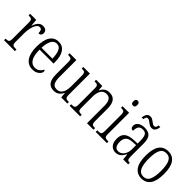

<svg xmlns="http://www.w3.org/2000/svg" viewBox="155 -1754 2770 2770"><g transform="rotate(45 1539.5 -369.0)"><path d="M32 0V-32H37Q74 -32 89.5 -43.5Q105 -55 105 -106V-433Q105 -481 89 -492.5Q73 -504 35 -504H30V-536H154L163 -431H166Q177 -460 191.5 -486Q206 -512 229 -528.5Q252 -545 287 -545Q328 -545 347.5 -525.5Q367 -506 367 -476Q367 -452 354 -437Q341 -422 312 -422Q312 -459 302.5 -479Q293 -499 264 -499Q240 -499 221.5 -478.5Q203 -458 191 -424.5Q179 -391 173 -351.5Q167 -312 167 -275V-103Q167 -54 182.5 -43Q198 -32 235 -32H255V0Z M617 10Q528 10 478.5 -61.5Q429 -133 429 -263Q429 -404 475.5 -474Q522 -544 608 -544Q688 -544 732 -480Q776 -416 776 -298V-267H491Q492 -147 527.5 -90Q563 -33 626 -33Q672 -33 701 -57Q730 -81 745 -113Q751 -110 755.5 -103.5Q760 -97 760 -85Q760 -67 744 -44.5Q728 -22 696.5 -6Q665 10 617 10ZM714 -306Q713 -395 688.5 -450Q664 -505 609 -505Q552 -505 524 -452Q496 -399 492 -306Z M1052 10Q983 10 947 -36Q911 -82 911 -185V-434Q911 -482 895.5 -493Q880 -504 842 -504H835V-536H973V-186Q973 -113 994 -74Q1015 -35 1070 -35Q1111 -35 1137 -58Q1163 -81 1175.5 -120.5Q1188 -160 1188 -210V-426Q1188 -462 1181.5 -478.5Q1175 -495 1160 -499.5Q1145 -504 1119 -504H1114V-536H1249V-104Q1249 -71 1256 -55.5Q1263 -40 1278 -36Q1293 -32 1318 -32H1325V0H1200L1192 -81H1188Q1145 10 1052 10Z M1371 0V-32H1381Q1419 -32 1434.5 -44Q1450 -56 1450 -105V-433Q1450 -481 1434.5 -492.5Q1419 -504 1383 -504H1375V-536H1502L1509 -455H1512Q1535 -503 1566.5 -523.5Q1598 -544 1646 -544Q1716 -544 1751.5 -498.5Q1787 -453 1787 -355V-105Q1787 -72 1793 -56.5Q1799 -41 1813 -36.5Q1827 -32 1852 -32H1858V0H1726V-355Q1726 -421 1704 -460Q1682 -499 1628 -499Q1567 -499 1539 -450.5Q1511 -402 1511 -326V-102Q1511 -54 1526.5 -43Q1542 -32 1579 -32H1586V0Z M2014 -648Q1997 -648 1986 -658.5Q1975 -669 1975 -698Q1975 -726 1986 -737Q1997 -748 2014 -748Q2031 -748 2042.5 -737Q2054 -726 2054 -698Q2054 -669 2042.5 -658.5Q2031 -648 2014 -648ZM1903 0V-32H1919Q1957 -32 1972.5 -43.5Q1988 -55 1988 -103V-431Q1988 -479 1973.5 -491.5Q1959 -504 1923 -504H1915V-536H2049V-106Q2049 -56 2064 -44Q2079 -32 2118 -32H2132V0Z M2312 10Q2258 10 2222 -29Q2186 -68 2186 -148Q2186 -227 2233.5 -265Q2281 -303 2380 -306L2449 -309V-372Q2449 -436 2431.5 -471Q2414 -506 2361 -506Q2310 -506 2291 -476Q2272 -446 2272 -391Q2221 -391 2221 -445Q2221 -489 2259 -516.5Q2297 -544 2364 -544Q2438 -544 2474.5 -504.5Q2511 -465 2511 -372V-110Q2511 -61 2522 -46.5Q2533 -32 2563 -32H2566V0H2464L2455 -91H2450Q2435 -63 2417 -40Q2399 -17 2374 -3.5Q2349 10 2312 10ZM2327 -31Q2364 -31 2391.5 -52.5Q2419 -74 2434.5 -109.5Q2450 -145 2450 -188V-277L2390 -274Q2311 -271 2280 -238Q2249 -205 2249 -145Q2249 -94 2267.5 -62.5Q2286 -31 2327 -31ZM2433 -608Q2411 -608 2393 -617.5Q2375 -627 2359.5 -639.5Q2344 -652 2329.5 -661.5Q2315 -671 2300 -671Q2277 -671 2269 -654Q2261 -637 2259 -616H2225Q2227 -640 2235 -663.5Q2243 -687 2260 -702Q2277 -717 2306 -717Q2327 -717 2344.5 -707.5Q2362 -698 2377.5 -686Q2393 -674 2407.5 -664.5Q2422 -655 2437 -655Q2460 -655 2468.5 -671.5Q2477 -688 2479 -708H2513Q2511 -684 2502.5 -660.5Q2494 -637 2477.5 -622.5Q2461 -608 2433 -608Z M2842 10Q2754 10 2704 -58Q2654 -126 2654 -268Q2654 -544 2844 -544Q2934 -544 2982 -476Q3030 -408 3030 -268Q3030 -126 2982 -58Q2934 10 2842 10ZM2843 -29Q2912 -29 2940 -90.5Q2968 -152 2968 -268Q2968 -386 2939.5 -445Q2911 -504 2843 -504Q2774 -504 2745.5 -445Q2717 -386 2717 -268Q2717 -151 2746.5 -90Q2776 -29 2843 -29Z"/></g></svg>

Font: Noto Serif Tamil Condensed Light
Style: Italic
Weight: 300
Width: 3
Italic angle: -12°
Designer: Indian Type Foundry, Tom Grace, and the Monotype Design Team
Foundry: Monotype Imaging Inc.
Version: Version 2.003; ttfautohint (v1.8.4.7-5d5b)